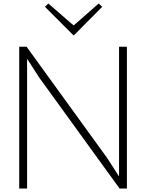

<svg xmlns="http://www.w3.org/2000/svg" viewBox="-20 -1077 835 1097"><path d="M705.1 -810.1V0H663.1L204.1 -633.8L137.2 -737.8H134.8V0H89.8V-810.1H131.8L591.8 -174.8L658.2 -71.8H660.2V-810.1ZM543.9 -1057.1 564 -1038.1 401.9 -875 398.9 -876 236.8 -1038.1 255.9 -1057.1 399.9 -932.1 402.8 -933.1Z"/></svg>

Font: Sinkin Sans 200 X Light
Style: Regular
Weight: 200
Designer: Keith Bates
Foundry: K-Type
Version: Sinkin Sans (version 1.0)  by Keith Bates   •   © 2014   www